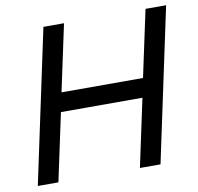

<svg xmlns="http://www.w3.org/2000/svg" viewBox="-78 -782 892 863"><g transform="rotate(-10 367.5 -350.0)"><path d="M26 0 175 -700H269L204 -396H576L641 -700H735L586 0H492L558 -309H186L120 0Z"/></g></svg>

Font: Rosa Sans
Style: Italic
Weight: 400
Italic angle: -12°
Designer: Pentagram / MCKL
Foundry: Pentagram / MCKL
Version: Version 1.005;September 16, 2019;FontCreator 11.5.0.2425 64-